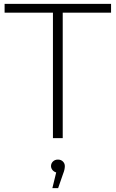

<svg xmlns="http://www.w3.org/2000/svg" viewBox="-20 -720 603 1001"><path d="M256 0V-654H4V-700H559V-654H307V0ZM318 146Q318 164 309 186L283 261H253L273 179Q262 176 254 167Q246 157 246 146Q246 132 256 122Q266 112 282 112Q298 112 308 122Q318 132 318 146Z"/></svg>

Font: Montserrat Light Alt1
Style: Light
Weight: 500
Designer: Differentunic
Foundry: Julieta Ulanovsky
Version: 0.1